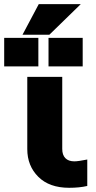

<svg xmlns="http://www.w3.org/2000/svg" viewBox="-88 -892 461 922"><path d="M43 -175.8V-522.9H210.9V-176.8Q210.9 -147.9 225.8 -132.6Q240.7 -117.2 269 -117.2Q287.1 -117.2 331.1 -126V1Q293.5 9.8 244.1 9.8Q148.9 9.8 95.9 -43Q43 -95.7 43 -175.8ZM96.2 -573.2H-67.9V-710H96.2ZM309.1 -573.2H145V-710H309.1ZM98.1 -872.1H299.8L148.9 -725.1H20Z"/></svg>

Font: LT Superior Black
Style: Regular
Weight: 900
Designer: Daniel Lyons
Foundry: LyonsType
Version: Version 2.005